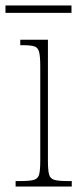

<svg xmlns="http://www.w3.org/2000/svg" viewBox="-32 -681 289 701"><path d="M25 0V-20H45Q77 -20 92 -24.5Q107 -29 111 -44.5Q115 -60 115 -95V-439Q115 -474 111 -490.5Q107 -507 94 -511.5Q81 -516 51 -516H42V-536H143V-95Q143 -60 147 -44.5Q151 -29 166 -24.5Q181 -20 213 -20H230V0ZM-12 -634V-661H229V-634Z"/></svg>

Font: Noto Serif Sinhala Condensed Thin
Style: Regular
Weight: 100
Width: 3
Designer: Jelle Bosma - Monotype Design Team
Foundry: Monotype Imaging Inc.
Version: Version 2.007; ttfautohint (v1.8.4.7-5d5b)